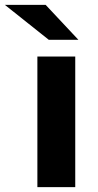

<svg xmlns="http://www.w3.org/2000/svg" viewBox="-82 -771 403 791"><path d="M72 0V-538H228V0ZM119 -607 -62 -751H106L241 -607Z"/></svg>

Font: Montserrat Thin
Style: Bold
Weight: 700
Version: Version 9.000